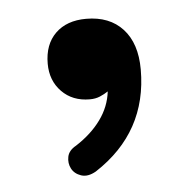

<svg xmlns="http://www.w3.org/2000/svg" viewBox="-34 -772 377 369"><g transform="rotate(-5 154.5 -587.0)"><path d="M144.5 -737.3Q189.5 -737.3 215.1 -709.5Q240.7 -681.6 240.7 -631.3Q240.7 -510.3 137.7 -443.4Q121.6 -434.1 108.6 -438.5Q95.7 -442.9 90.3 -453.6Q85 -463.9 87.4 -476.1Q89.8 -488.3 104 -496.1Q134.3 -515.6 152.3 -540.5Q170.4 -565.4 173.8 -594.7Q166.5 -589.8 158 -586.2Q149.4 -582.5 138.2 -582.5Q105 -582.5 84.2 -603.8Q63.5 -625 63.5 -657.7Q63.5 -694.8 85.2 -716.1Q106.9 -737.3 144.5 -737.3Z"/></g></svg>

Font: Mikhak-FD SemiBold
Style: Regular
Weight: 600
Designer: Amin Abedi
Version: Version 3.2